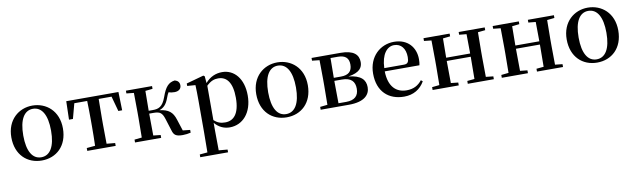

<svg xmlns="http://www.w3.org/2000/svg" viewBox="-45 -1104 6353 1924"><g transform="rotate(-10 3131.5 -142.0)"><path d="M305 16C452 16 568 -85 568 -265C568 -444 445 -543 305 -543C166 -543 43 -443 43 -265C43 -86 158 16 305 16ZM305 -17C217 -17 164 -100 164 -263C164 -426 217 -510 305 -510C394 -510 447 -426 447 -263C447 -100 394 -17 305 -17Z M854 0H1058V-29L972 -37L970 -232V-296L972 -493H1103L1145 -340H1184L1179 -527H648L643 -340H683L724 -493H855C857 -437 858 -351 858 -296V-232C858 -177 857 -94 855 -37L769 -29V0Z M1635 -57C1649 -6 1672 10 1740 10C1765 10 1797 6 1821 0V-28L1747 -36L1709 -153C1684 -232 1644 -264 1552 -276C1594 -290 1625 -318 1649 -385C1657 -407 1664 -423 1673 -437C1691 -431 1709 -428 1733 -428C1774 -428 1802 -449 1802 -485C1802 -515 1787 -534 1755 -543C1690 -535 1656 -496 1621 -397C1587 -303 1545 -289 1487 -289H1445L1447 -491L1521 -499V-527H1255V-499L1330 -491C1331 -435 1332 -351 1332 -296V-232C1332 -177 1331 -93 1330 -37L1255 -29V0H1521V-29L1447 -37C1446 -93 1445 -180 1445 -260H1487C1553 -260 1576 -245 1597 -178Z M2218 16C2349 16 2449 -93 2449 -268C2449 -440 2358 -543 2236 -543C2173 -543 2112 -519 2064 -462L2058 -532L2045 -541L1868 -492V-467L1951 -461C1953 -412 1954 -366 1954 -299V19L1952 224L1873 231V259H2156V231L2067 223L2065 19V-57C2110 -4 2163 16 2218 16ZM2067 -434C2111 -477 2147 -488 2186 -488C2272 -488 2328 -422 2328 -266C2328 -100 2264 -41 2181 -41C2137 -41 2103 -51 2067 -85Z M2797 16C2944 16 3060 -85 3060 -265C3060 -444 2937 -543 2797 -543C2658 -543 2535 -443 2535 -265C2535 -86 2650 16 2797 16ZM2797 -17C2709 -17 2656 -100 2656 -263C2656 -426 2709 -510 2797 -510C2886 -510 2939 -426 2939 -263C2939 -100 2886 -17 2797 -17Z M3217 0H3432C3594 0 3647 -68 3647 -141C3647 -217 3602 -267 3476 -280C3593 -298 3622 -346 3622 -401C3622 -478 3570 -527 3438 -527H3144V-499L3219 -491C3220 -435 3221 -351 3221 -296V-232C3221 -177 3220 -93 3219 -37L3144 -29V0ZM3331 -493H3405C3483 -493 3516 -459 3516 -395C3516 -326 3479 -292 3402 -292H3329ZM3329 -261H3405C3500 -261 3537 -218 3537 -145C3537 -73 3496 -33 3410 -33H3331L3329 -232Z M3992 16C4087 16 4158 -28 4201 -103L4184 -117C4146 -69 4098 -42 4027 -42C3922 -42 3846 -110 3843 -267H4196C4200 -284 4202 -303 4202 -328C4202 -449 4124 -543 3984 -543C3846 -543 3724 -439 3724 -264C3724 -81 3835 16 3992 16ZM3844 -300C3849 -440 3908 -510 3980 -510C4051 -510 4095 -455 4095 -369C4095 -320 4084 -300 4045 -300Z M4641 -499 4715 -492C4716 -437 4717 -356 4717 -295H4473L4475 -491L4549 -499V-527H4283V-499L4358 -491C4359 -435 4360 -351 4360 -296V-232C4360 -177 4359 -93 4358 -37L4283 -29V0H4549V-29L4475 -37C4474 -93 4473 -181 4473 -262H4717C4717 -180 4716 -93 4715 -36L4641 -29V0H4906V-29L4831 -37L4829 -232V-296L4831 -491L4906 -499V-527H4641Z M5345 -499 5419 -492C5420 -437 5421 -356 5421 -295H5177L5179 -491L5253 -499V-527H4987V-499L5062 -491C5063 -435 5064 -351 5064 -296V-232C5064 -177 5063 -93 5062 -37L4987 -29V0H5253V-29L5179 -37C5178 -93 5177 -181 5177 -262H5421C5421 -180 5420 -93 5419 -36L5345 -29V0H5610V-29L5535 -37L5533 -232V-296L5535 -491L5610 -499V-527H5345Z M5956 16C6103 16 6219 -85 6219 -265C6219 -444 6096 -543 5956 -543C5817 -543 5694 -443 5694 -265C5694 -86 5809 16 5956 16ZM5956 -17C5868 -17 5815 -100 5815 -263C5815 -426 5868 -510 5956 -510C6045 -510 6098 -426 6098 -263C6098 -100 6045 -17 5956 -17Z"/></g></svg>

Font: Noto Serif CJK HK SemiBold
Style: Regular
Weight: 600
Designer: Ryoko NISHIZUKA 西塚涼子 (kana & ideographs); Frank Grießhammer (Latin, Greek & Cyrillic); Wenlong ZHANG 张文龙 (bopomofo); San
Foundry: Adobe
Version: Version 2.001;hotconv 1.1.0;makeotfexe 2.6.0